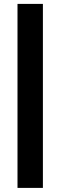

<svg xmlns="http://www.w3.org/2000/svg" viewBox="-20 -730 302 960"><path d="M194.5 -710.5V209.5H67.5V-710.5Z"/></svg>

Font: Anek Kannada Medium
Style: Bold
Weight: 700
Version: Version 1.003